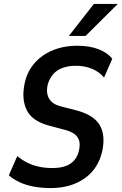

<svg xmlns="http://www.w3.org/2000/svg" viewBox="-20 -948 620 978"><path d="M238 10Q193 10 152 2.5Q111 -5 78.5 -20.5Q46 -36 25 -55L68 -153Q89 -135 117 -120.5Q145 -106 178 -99Q211 -92 246 -92Q286 -92 314 -102Q342 -112 359.5 -133Q377 -154 383 -185Q389 -214 382.5 -233.5Q376 -253 359 -265.5Q342 -278 313 -286L230 -308Q144 -331 116.5 -386.5Q89 -442 105 -521Q114 -567 138 -603Q162 -639 197.5 -664Q233 -689 277.5 -702Q322 -715 373 -715Q436 -715 481.5 -697.5Q527 -680 552 -649L510 -553Q486 -582 449 -597.5Q412 -613 366 -613Q329 -613 298.5 -602Q268 -591 249 -568Q230 -545 222 -513Q214 -473 230.5 -445Q247 -417 290 -406L372 -385Q457 -362 487.5 -311.5Q518 -261 501 -179Q491 -134 468.5 -99Q446 -64 411 -39.5Q376 -15 333 -2.5Q290 10 238 10ZM331 -765 458 -928H580L416 -765Z"/></svg>

Font: Nunito Sans 10pt Condensed
Style: Bold Italic
Weight: 700
Width: 3
Italic angle: -9°
Designer: Vernon Adams
Foundry: Vernon Adams
Version: Version 3.101;gftools[0.9.27]